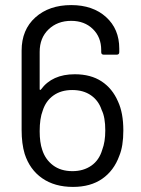

<svg xmlns="http://www.w3.org/2000/svg" viewBox="-20 -728 555 755"><path d="M465 -215Q465 -153 449 -115Q428 -57 382 -25Q336 7 267 7Q195 7 146 -27Q97 -61 77 -123Q65 -163 65 -217V-529Q65 -611 119 -659.5Q173 -708 260 -708Q345 -708 397 -661Q449 -614 449 -537V-523Q449 -513 439 -513H388Q378 -513 378 -523V-531Q378 -582 345 -614Q312 -646 260 -646Q206 -646 171 -612.5Q136 -579 136 -524V-377Q136 -375 138 -374.5Q140 -374 141 -376Q185 -436 274 -436Q337 -436 379.5 -408Q422 -380 444 -329Q465 -284 465 -215ZM394 -215Q394 -267 380 -295Q368 -332 338 -353Q308 -374 264 -374Q220 -374 190 -352.5Q160 -331 148 -293Q136 -262 136 -212Q136 -168 146 -139Q158 -101 188.5 -78Q219 -55 265 -55Q308 -55 339 -76.5Q370 -98 382 -139Q394 -170 394 -215Z"/></svg>

Font: Barlow
Style: Regular
Weight: 400
Designer: Jeremy Tribby
Foundry: Tribby Type
Version: Version 1.408;December 10, 2018;FontCreator 11.5.0.2430 64-b